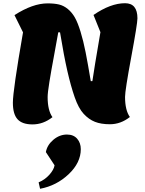

<svg xmlns="http://www.w3.org/2000/svg" viewBox="-20 -747 904 1193"><path d="M182 26Q118 26 89 -6Q60 -38 60 -109Q60 -184 123 -546L70 -653Q183 -726 276 -726Q318 -726 347 -719Q376 -712 401.5 -691Q427 -670 445 -638.5Q463 -607 480.5 -550Q498 -493 512 -422Q526 -351 544 -243H554Q564 -314 604 -547L561 -654Q667 -727 757 -727Q834 -727 834 -633Q834 -600 795.5 -392.5Q757 -185 757 -145Q757 -62 787 -20Q730 25 663 25Q608 25 570 10Q532 -5 500 -39.5Q468 -74 444 -143Q420 -212 398.5 -306Q377 -400 353 -546H342Q335 -504 316.5 -405.5Q298 -307 287 -238.5Q276 -170 276 -144Q276 -61 306 -19Q249 26 182 26ZM229 426 220 386Q259 370 287 338.5Q315 307 319 280L265 198Q273 154 311.5 121.5Q350 89 396 89Q437 89 459.5 115Q482 141 482 180Q482 264 406.5 335.5Q331 407 229 426Z"/></svg>

Font: Lemonada
Style: Bold
Weight: 700
Designer: Mohamed Gaber (Arabic), Eduardo Tunni (Latin)
Foundry: Kief Type Foundry
Version: Version 4.004